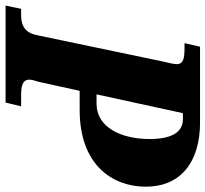

<svg xmlns="http://www.w3.org/2000/svg" viewBox="-62 -710 754 705"><g transform="rotate(90 315.5 -357.0)"><path d="M-17 0H339L353 -57H315C281 -57 255 -61 255 -87C255 -95 258 -107 263 -122L296 -272H366C569 -272 648 -393 648 -515C648 -641 560 -714 412 -714H134L121 -657H137C175 -657 198 -654 198 -628C198 -620 195 -604 188 -576L91 -112C80 -64 48 -57 15 -57H-5ZM309 -334 378 -651H401C441 -651 473 -620 473 -529C473 -424 430 -334 343 -334Z"/></g></svg>

Font: Noto Serif SemiCondensed Extra
Style: Italic
Weight: 800
Width: 4
Italic angle: -12°
Designer: Monotype Design Team
Foundry: Monotype Imaging Inc.
Version: Version 1.901